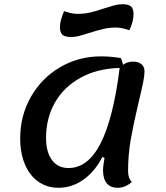

<svg xmlns="http://www.w3.org/2000/svg" viewBox="-20 -868 788 913"><path d="M607 -3Q576 25 540 25Q506 25 488 4Q470 -17 470 -57Q470 -79 477 -117L467 -122Q431 -52 376.5 -13.5Q322 25 258 25Q204 25 162.5 -4Q121 -33 98.5 -86.5Q76 -140 76 -210Q76 -318 127 -407.5Q178 -497 266 -548.5Q354 -600 460 -600Q506 -600 554 -592Q561 -580 565 -560Q586 -575 613 -575Q638 -575 652.5 -563Q667 -551 667 -530Q667 -507 660.5 -475Q654 -443 639 -381Q615 -280 602 -206Q589 -132 589 -55Q589 -20 607 -3ZM549 -545Q441 -542 361.5 -497.5Q282 -453 240.5 -379Q199 -305 199 -213Q199 -145 227 -107Q255 -69 306 -69Q399 -69 459 -187.5Q519 -306 549 -545ZM265 -740Q265 -770 285 -815Q322 -802 348 -802Q381 -802 410.5 -809Q440 -816 478 -829Q506 -838 525 -843Q544 -848 561 -848Q592 -848 603.5 -837Q615 -826 615 -800Q615 -766 595 -724Q560 -737 532 -737Q500 -737 472 -730.5Q444 -724 403 -711Q372 -701 354 -696.5Q336 -692 319 -692Q288 -692 276.5 -703Q265 -714 265 -740Z"/></svg>

Font: Lemonada
Style: Regular
Weight: 400
Designer: Mohamed Gaber (Arabic) Eduardo Tunni (Latin)
Foundry: Kief Type Foundry
Version: Version 3.006